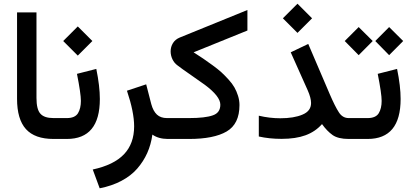

<svg xmlns="http://www.w3.org/2000/svg" viewBox="-20 -744 2210 1028"><path d="M71.3 -214.8V-677.7H175.3V-219.7Q175.3 -158.2 196.3 -135.3Q216.8 -111.8 266.6 -111.8H278.8V0H266.6Q166.5 0 118.9 -52.7Q71.3 -105.5 71.3 -214.8Z M337.9 0H259.3V-111.8H337.9Q381.3 -111.8 397.5 -137.7Q413.1 -163.6 413.1 -203.6Q413.1 -242.7 392.1 -348.6L495.6 -375Q514.6 -282.7 514.6 -213.9Q514.6 0 337.9 0ZM318.4 -524.4 396.5 -602.5 474.6 -524.4 396.5 -446.3Z M892.6 0H879.4Q828.6 0 795.9 -23.4Q788.6 29.8 768.3 75.2Q748 120.6 714.6 158.9Q681.2 197.3 629.9 224.4Q578.6 251.5 513.7 264.2L476.6 163.6Q589.4 139.2 643.8 82Q698.2 24.9 698.2 -67.9Q698.2 -143.6 659.7 -258.3L762.7 -292.5L790 -186.5Q800.3 -148.9 820.3 -130.4Q840.3 -111.8 874 -111.8H892.6Z M1304.7 -580.6 1016.6 -463.9Q1048.8 -443.4 1068.8 -429.7Q1088.9 -416 1117.7 -395Q1146.5 -374 1164.6 -357.7Q1182.6 -341.3 1203.1 -318.8Q1223.6 -296.4 1235.1 -276.1Q1246.6 -255.9 1254.4 -231.2Q1262.2 -206.5 1262.2 -181.6Q1262.2 -80.1 1193.4 -40Q1125 0 992.2 0H873V-111.8H991.7Q1079.1 -111.8 1119.6 -126.5Q1159.7 -140.1 1159.7 -183.6Q1159.7 -228 1077.1 -289.6Q1054.7 -306.2 1003.7 -341.3Q952.6 -376.5 930.2 -394Q912.6 -406.7 903.1 -427Q893.6 -447.3 893.6 -468.8Q893.6 -493.2 906 -513.2Q918.5 -533.2 942.4 -543L1304.7 -690.4Z M1494.6 -646 1572.8 -724.1 1650.9 -646 1572.8 -567.9ZM1645.5 -192.4Q1645.5 -219.7 1627.4 -260.7L1536.6 -463.9L1630.4 -508.8L1745.6 -239.7Q1773.9 -173.8 1794.4 -142.6Q1814 -111.8 1847.2 -111.8H1867.7V0H1847.2Q1790.5 0 1760.7 -21Q1730.5 -42.5 1704.1 -79.6Q1668.5 -39.1 1616 -19.8Q1563.5 -0.5 1487.8 -0.5Q1421.9 -0.5 1365.7 -13.2V-124.5Q1423.8 -110.8 1480.5 -110.8Q1554.2 -110.8 1599.6 -130.4Q1645.5 -149.4 1645.5 -192.4Z M1989.3 -524.4 2063.5 -599.1 2138.7 -524.4 2063.5 -448.7ZM1825.7 -524.4 1900.4 -599.1 1975.6 -524.4 1900.4 -448.7ZM1948.2 0H1848.1V-111.8H1948.2Q1991.7 -111.8 2007.8 -137.7Q2023.4 -163.6 2023.4 -203.6Q2023.4 -242.7 2002.4 -348.6L2106 -375Q2125 -282.7 2125 -213.9Q2125 0 1948.2 0Z"/></svg>

Font: Vazirmatn UI FD NL Medium
Style: Regular
Weight: 500
Designer: Saber Rastikerdar
Foundry: Saber Rastikerdar
Version: Version 33.003